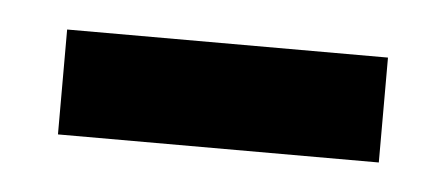

<svg xmlns="http://www.w3.org/2000/svg" viewBox="-25 -350 360 155"><g transform="rotate(5 155.0 -272.5)"><path d="M25 -230V-315H285V-230Z"/></g></svg>

Font: Noto Serif Khojki SemiBold
Style: Regular
Weight: 600
Version: Version 2.003